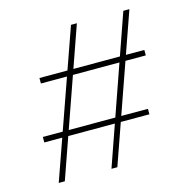

<svg xmlns="http://www.w3.org/2000/svg" viewBox="-106 -822 906 924"><g transform="rotate(-15 347.0 -360.0)"><path d="M57.6 -206.1V-233.4H581.1V-206.1ZM115.2 -484.4V-511.7H637.7V-484.4ZM74.2 0 328.1 -719.7H357.4L104.5 0ZM336.9 0 588.9 -719.7H619.1L366.2 0Z"/></g></svg>

Font: Reddit Sans Condensed ExtraLight
Style: Regular
Weight: 250
Version: Version 1.014